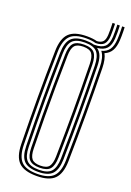

<svg xmlns="http://www.w3.org/2000/svg" viewBox="-174 -985 716 1052"><g transform="rotate(20 184.5 -458.5)"><path d="M184.8 7Q111.5 7 80 -24.5Q48.6 -55.9 47.1 -127.8Q45.6 -205.9 44.9 -273.1Q44.2 -340.4 44.2 -403.7Q44.2 -467 44.9 -532.3Q45.7 -597.7 47.1 -672Q48.6 -744.2 80.1 -775.6Q111.5 -807 184.8 -807Q218.8 -807 243 -800.4Q265.7 -801.5 277.2 -813Q288.6 -824.5 290.3 -853.2Q291 -866.7 290.9 -886.4Q290.8 -906.1 290 -923.8H304.5Q305.3 -906.1 305.3 -886.6Q305.3 -867.2 304.8 -852.9Q302.8 -818.5 288 -803.5Q273.2 -788.5 240.5 -788Q217.8 -794.9 184.8 -794.9Q117.9 -794.9 90.5 -765.8Q63 -736.7 61.6 -671.6Q60.1 -593.6 59.4 -526.1Q58.7 -458.6 58.7 -395.1Q58.7 -331.6 59.4 -266.4Q60.2 -201.3 61.6 -128.2Q63 -63.2 90.6 -34.1Q118.1 -5.1 184.8 -5.1Q249.9 -5.1 278.1 -33.7Q306.3 -62.4 307.6 -128.2Q308.8 -199.2 309.5 -265.4Q310.2 -331.5 310.2 -396.7Q310.2 -461.8 309.6 -529.7Q309 -597.5 307.6 -671.6Q307.1 -700 301.6 -721.9Q296.1 -743.9 284.3 -758.9Q314.1 -766.5 328.9 -787.9Q343.6 -809.3 345.9 -848.4Q346.7 -859.2 346.8 -873Q347 -886.8 346.7 -900.2Q346.4 -913.7 345.9 -923.8H360.4Q360.9 -914 361.2 -900.3Q361.5 -886.7 361.3 -872.7Q361.2 -858.8 360.4 -847.7Q358.3 -809.7 345 -786.6Q331.6 -763.5 305.1 -752.8Q321 -723.2 322.1 -672Q323.3 -600.7 324 -533.7Q324.8 -466.7 324.7 -400.8Q324.7 -334.9 324.1 -267.4Q323.5 -199.9 322.1 -127.8Q320.4 -56.1 288.9 -24.6Q257.3 7 184.8 7ZM184.8 -29.2Q236.4 -29.2 256.9 -52.6Q277.4 -76 278.6 -129Q280 -210.5 280.6 -277.5Q281.2 -344.5 281.2 -406.1Q281.2 -467.6 280.5 -531.5Q279.8 -595.5 278.6 -670.7Q277.4 -723.2 257.3 -747Q237.1 -770.8 184.8 -770.8Q133.5 -770.8 112.6 -747.9Q91.7 -725.1 90.6 -671.2Q89.1 -597.4 88.4 -531.5Q87.7 -465.6 87.7 -401.8Q87.7 -338.1 88.4 -271.2Q89.2 -204.3 90.6 -128.6Q91.7 -74.3 113.1 -51.8Q134.4 -29.2 184.8 -29.2ZM184.8 -41.3Q141.4 -41.3 123.7 -61.3Q106 -81.2 105.1 -128.9Q103.2 -233.4 102.5 -319.8Q101.9 -406.1 102.7 -490Q103.4 -573.9 105.1 -670.9Q106 -718.7 123.5 -738.7Q141 -758.7 184.8 -758.7Q229.2 -758.7 246.3 -737.9Q263.3 -717.1 264.1 -670.3Q265.5 -586.4 266.1 -519.2Q266.7 -451.9 266.7 -391.5Q266.7 -331 266 -268Q265.3 -205 264.1 -129.6Q263.2 -82.9 246.2 -62.1Q229.2 -41.3 184.8 -41.3ZM184.8 -53.4Q222.3 -53.4 235.5 -71.6Q248.8 -89.9 249.6 -129.9Q251 -210.3 251.6 -275.3Q252.2 -340.3 252.2 -400.6Q252.2 -460.8 251.6 -525.5Q251 -590.2 249.6 -669.8Q248.8 -710.7 235.4 -728.7Q222 -746.6 184.8 -746.6Q149.1 -746.6 134.7 -729.8Q120.4 -712.9 119.6 -670.5Q117.9 -571.7 117.1 -486.5Q116.4 -401.2 117.1 -315.6Q117.7 -230 119.6 -129.3Q120.4 -87.6 134.5 -70.5Q148.6 -53.4 184.8 -53.4ZM184.8 -17.1Q126.4 -17.1 101.9 -42.7Q77.3 -68.3 76.1 -128.5Q74.6 -206.5 73.9 -274.1Q73.2 -341.7 73.2 -405.1Q73.2 -468.4 73.9 -533.4Q74.7 -598.3 76.1 -671.3Q77.3 -731.8 101.9 -757.3Q126.5 -782.9 184.8 -782.9Q213 -782.9 232.8 -776.9H238.5Q278.1 -776.9 297.1 -793.9Q316 -810.9 318.3 -853Q318.8 -867.7 318.8 -887.2Q318.7 -906.7 317.9 -923.8H332.4Q333.3 -903.9 333.4 -884.3Q333.5 -864.7 332.5 -849.4Q330.1 -807.9 312.1 -788.5Q294.1 -769 257 -765.7Q275.4 -753 284 -729.8Q292.5 -706.6 293.1 -671.2Q294.5 -590.6 295.1 -522.7Q295.7 -454.8 295.7 -392.3Q295.7 -329.7 295 -265.7Q294.3 -201.7 293.1 -128.6Q291.8 -70 267.7 -43.6Q243.6 -17.1 184.8 -17.1Z"/></g></svg>

Font: Big Shoulders Inline Display SC Thin
Style: Regular
Weight: 100
Designer: Patric King
Foundry: XO Type Co
Version: Version 2.002